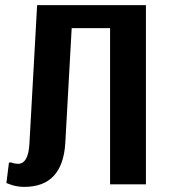

<svg xmlns="http://www.w3.org/2000/svg" viewBox="-20 -720 675 750"><path d="M75 10Q50 10 27 3L5 -5L15 -85H25L34 -82Q48 -80 50 -80Q91 -80 95 -160L125 -700H550V0H410V-610H260L235 -160Q224 10 75 10Z"/></svg>

Font: Scada
Style: Bold
Weight: 700
Designer: Jovanny Lemonad
Foundry: Jovanny Lemonad
Version: Version 4.100;PS 004.100;hotconv 1.0.88;makeotf.lib2.5.64775